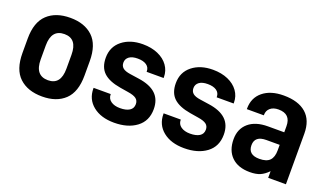

<svg xmlns="http://www.w3.org/2000/svg" viewBox="-58 -871 2074 1221"><g transform="rotate(20 979.5 -260.0)"><path d="M45 -212V-309Q45 -420 101.5 -473Q158 -526 256 -526Q353 -526 409 -473Q465 -420 465 -309V-212Q465 -100 409 -47Q353 6 256 6Q158 6 101.5 -47Q45 -100 45 -212ZM342 -213V-307Q342 -416 256 -416Q168 -416 168 -307V-213Q168 -104 256 -104Q342 -104 342 -213Z M546 -154V-158H662V-156Q662 -127 685.5 -110.5Q709 -94 747 -94Q788 -94 811 -108.5Q834 -123 834 -152Q834 -176 817 -189Q800 -202 760 -208L705 -217Q627 -230 590 -265Q553 -300 553 -365Q553 -439 607.5 -482.5Q662 -526 747 -526Q805 -526 849.5 -506.5Q894 -487 918.5 -452.5Q943 -418 943 -375V-369H828V-372Q828 -399 806.5 -414Q785 -429 747 -429Q709 -429 689 -414Q669 -399 669 -374Q669 -351 684.5 -338Q700 -325 735 -320L796 -311Q874 -300 913 -263Q952 -226 952 -161Q952 -81 894 -37.5Q836 6 743 6Q654 6 600 -37.5Q546 -81 546 -154Z M1020 -154V-158H1136V-156Q1136 -127 1159.5 -110.5Q1183 -94 1221 -94Q1262 -94 1285 -108.5Q1308 -123 1308 -152Q1308 -176 1291 -189Q1274 -202 1234 -208L1179 -217Q1101 -230 1064 -265Q1027 -300 1027 -365Q1027 -439 1081.5 -482.5Q1136 -526 1221 -526Q1279 -526 1323.5 -506.5Q1368 -487 1392.5 -452.5Q1417 -418 1417 -375V-369H1302V-372Q1302 -399 1280.5 -414Q1259 -429 1221 -429Q1183 -429 1163 -414Q1143 -399 1143 -374Q1143 -351 1158.5 -338Q1174 -325 1209 -320L1270 -311Q1348 -300 1387 -263Q1426 -226 1426 -161Q1426 -81 1368 -37.5Q1310 6 1217 6Q1128 6 1074 -37.5Q1020 -81 1020 -154Z M1905 -342V0H1785V-45Q1759 -18 1731.5 -6Q1704 6 1662 6Q1582 6 1538 -37Q1494 -80 1494 -156Q1494 -226 1541 -266.5Q1588 -307 1672 -307H1782V-348Q1782 -431 1699 -431Q1664 -431 1643.5 -413.5Q1623 -396 1623 -367V-364H1508V-368Q1508 -441 1560 -483.5Q1612 -526 1700 -526Q1799 -526 1852 -479.5Q1905 -433 1905 -342ZM1782 -185V-222H1692Q1614 -222 1614 -159Q1614 -94 1690 -94Q1739 -94 1760.5 -116.5Q1782 -139 1782 -185Z"/></g></svg>

Font: D-DIN
Style: DIN-Bold
Weight: 700
Designer: Charles Nix
Foundry: Datto Inc.
Version: Version 1.00